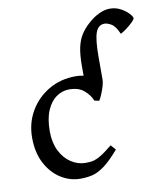

<svg xmlns="http://www.w3.org/2000/svg" viewBox="-85 -827 781 912"><g transform="rotate(-10 305.0 -371.5)"><path d="M609.9 -692.9Q609.9 -687 597.2 -674.6Q584.5 -662.1 567.6 -649.4Q550.8 -636.7 537.6 -629.9Q520.5 -668.9 501.7 -679.9Q482.9 -690.9 469.2 -690.9Q438.5 -690.9 426.3 -656.7Q414.1 -622.6 414.1 -541.5V-430.2Q414.1 -417.5 408.2 -398.2Q402.3 -378.9 394.8 -361.1Q387.2 -343.3 381.3 -334.5L358.4 -339.4Q347.7 -366.7 321.5 -389.6Q295.4 -412.6 249 -412.6Q216.8 -412.6 188.2 -393.1Q159.7 -373.5 142.1 -333.5Q124.5 -293.5 124.5 -231.9Q124.5 -177.7 144.3 -137.9Q164.1 -98.1 196.8 -76.7Q229.5 -55.2 267.1 -55.2Q285.6 -55.2 301.8 -58.3Q317.9 -61.5 339.8 -74.5Q361.8 -87.4 397.5 -116.7L418.9 -92.8Q376.5 -43.5 345.2 -20.8Q314 2 287.1 8.3Q260.3 14.6 229.5 14.6Q180.2 14.6 136 -12.9Q91.8 -40.5 64.2 -92.5Q36.6 -144.5 36.6 -216.8Q36.6 -287.1 69.8 -344.2Q103 -401.4 160.6 -435.1Q218.3 -468.8 290.5 -468.8Q310.1 -468.8 328.6 -464.8V-512.2Q328.6 -564 335.9 -599.1Q343.3 -634.3 359.1 -659.7Q375 -685.1 400.4 -707.5Q425.3 -730.5 453.4 -743.7Q481.4 -756.8 504.9 -756.8Q534.7 -756.8 558.3 -743.9Q582 -731 595.9 -715.6Q609.9 -700.2 609.9 -692.9Z"/></g></svg>

Font: Gentium Book Plus
Style: Regular
Weight: 400
Designer: Victor Gaultney, Annie Olsen, Iska Routamaa, Becca Hirsbrunner
Foundry: SIL International
Version: Version 6.101